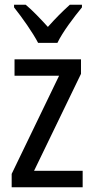

<svg xmlns="http://www.w3.org/2000/svg" viewBox="-20 -786 393 806"><path d="M140 -606H221C243 -652 291 -715 324 -755V-766H273C239 -735 215 -711 181 -673C150 -707 116 -743 88 -766H39V-755C74 -711 117 -650 140 -606ZM327 0V-69H123L320 -476V-537H41V-468H228L29 -56V0Z"/></svg>

Font: Noto Sans Bengali Condensed
Style: Regular
Weight: 400
Width: 3
Designer: Jelle Bosma - Monotype Design Team
Foundry: Monotype Imaging Inc.
Version: Version 2.003